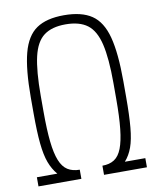

<svg xmlns="http://www.w3.org/2000/svg" viewBox="-89 -883 779 952"><g transform="rotate(-10 300.0 -407.0)"><path d="M27 0V-46H130Q106 -74 92 -111.5Q78 -149 72 -208.5Q66 -268 66 -360V-440Q66 -582 87.5 -663.5Q109 -745 159.5 -779.5Q210 -814 298 -814Q387 -814 438 -779.5Q489 -745 510.5 -663.5Q532 -582 532 -440V-360Q532 -268 526.5 -208Q521 -148 507.5 -110.5Q494 -73 470 -46H573V0H357V-46Q393 -46 417 -61.5Q441 -77 455 -113Q469 -149 475.5 -209.5Q482 -270 482 -360V-440Q482 -565 465 -636.5Q448 -708 408 -738Q368 -768 298 -768Q229 -768 189 -738Q149 -708 132.5 -636.5Q116 -565 116 -440V-360Q116 -270 122.5 -209.5Q129 -149 143.5 -113Q158 -77 182.5 -61.5Q207 -46 243 -46V0Z"/></g></svg>

Font: Victor Mono Thin
Style: Regular
Weight: 100
Monospace: yes
Designer: Rune Bjørnerås
Version: Version 1.561;gftools[0.9.30]